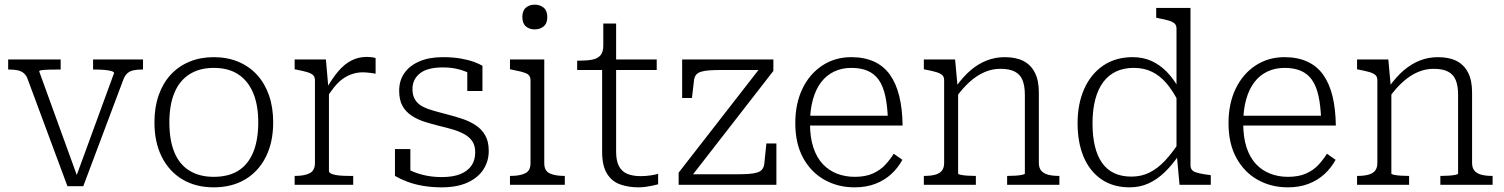

<svg xmlns="http://www.w3.org/2000/svg" viewBox="-20 -792 6448 823"><path d="M469 -479Q469 -484 457 -487.5Q445 -491 425.5 -492.5Q406 -494 384 -494H379V-537H593V-494H589Q567 -494 551.5 -490.5Q536 -487 525.5 -477.5Q515 -468 508 -449L337 6H269L100 -449Q94 -468 83 -477.5Q72 -487 56.5 -490.5Q41 -494 19 -494H15V-537H240V-494H235Q213 -494 193 -493.5Q173 -493 160.5 -491.5Q148 -490 148 -486L317 -20L304 -28Z M1151 -268Q1151 -182 1119.5 -119.5Q1088 -57 1031 -23Q974 11 896 11Q819 11 762 -23Q705 -57 673.5 -119.5Q642 -182 642 -268Q642 -332 660 -383.5Q678 -435 711.5 -471.5Q745 -508 792 -527.5Q839 -547 896 -547Q954 -547 1001 -527.5Q1048 -508 1081.5 -471.5Q1115 -435 1133 -383.5Q1151 -332 1151 -268ZM706 -268Q706 -191 727.5 -139Q749 -87 792 -60.5Q835 -34 896 -34Q959 -34 1001 -60Q1043 -86 1065 -138.5Q1087 -191 1087 -268Q1087 -342 1065 -394Q1043 -446 1001 -473.5Q959 -501 896 -501Q835 -501 792 -473.5Q749 -446 727.5 -394Q706 -342 706 -268Z M1590 -543V-476Q1582 -478 1572.5 -479Q1563 -480 1554 -481Q1545 -482 1537 -482Q1511 -482 1489 -474.5Q1467 -467 1448.5 -453.5Q1430 -440 1413 -419Q1396 -398 1379 -371L1378 -410Q1404 -456 1430 -486.5Q1456 -517 1486 -532.5Q1516 -548 1551 -548Q1563 -548 1574.5 -546.5Q1586 -545 1590 -543ZM1243 0V-38H1246Q1285 -38 1307.5 -49.5Q1330 -61 1330 -94V-448Q1330 -463 1321.5 -470.5Q1313 -478 1296 -483Q1279 -488 1253 -493L1243 -495V-537H1377L1388 -411L1390 -413V-60Q1390 -51 1403.5 -46Q1417 -41 1436.5 -39.5Q1456 -38 1474 -38H1494V0Z M2017 -139Q2017 -168 2004.5 -186.5Q1992 -205 1970 -217Q1948 -229 1921 -237Q1894 -245 1864 -252Q1832 -260 1801.5 -269.5Q1771 -279 1745.5 -295.5Q1720 -312 1705.5 -337.5Q1691 -363 1691 -403Q1691 -447 1713.5 -479Q1736 -511 1778 -529Q1820 -547 1878 -547Q1922 -547 1955.5 -541Q1989 -535 2012 -526.5Q2035 -518 2048 -510V-402H1983V-498Q1989 -496 1994 -493.5Q1999 -491 2002.5 -486.5Q2006 -482 2008.5 -476.5Q2011 -471 2012 -463Q1998 -476 1978 -484.5Q1958 -493 1933 -498Q1908 -503 1878 -503Q1812 -503 1780 -477.5Q1748 -452 1748 -410Q1748 -382 1760 -363.5Q1772 -345 1793 -334.5Q1814 -324 1841.5 -316.5Q1869 -309 1899 -301Q1931 -293 1962 -282.5Q1993 -272 2018.5 -255.5Q2044 -239 2059.5 -212.5Q2075 -186 2075 -145Q2075 -101 2052 -65.5Q2029 -30 1984 -9.5Q1939 11 1874 11Q1830 11 1792.5 4.5Q1755 -2 1725 -13.5Q1695 -25 1673 -38V-153H1739V-27Q1729 -33 1723 -39.5Q1717 -46 1714 -52.5Q1711 -59 1710.5 -66Q1710 -73 1711 -79Q1729 -65 1753.5 -55Q1778 -45 1808.5 -39Q1839 -33 1874 -33Q1921 -33 1952.5 -45.5Q1984 -58 2000.5 -81.5Q2017 -105 2017 -139Z M2272 -666Q2249 -666 2234 -679Q2219 -692 2219 -719Q2219 -746 2234 -759Q2249 -772 2272 -772Q2295 -772 2310.5 -759Q2326 -746 2326 -719Q2326 -692 2310.5 -679Q2295 -666 2272 -666ZM2313 -537V-92Q2313 -60 2336 -49Q2359 -38 2398 -38H2401V0H2166V-38H2169Q2208 -38 2231 -49Q2254 -60 2254 -92V-448Q2254 -470 2234.5 -478Q2215 -486 2176 -493L2166 -495V-537Z M2454 -492V-532H2465Q2497 -532 2519.5 -536.5Q2542 -541 2554 -555Q2566 -569 2566 -597L2604 -537H2795V-492ZM2621 -142Q2621 -102 2633.5 -79Q2646 -56 2669.5 -46.5Q2693 -37 2726 -37Q2750 -37 2771 -40.5Q2792 -44 2801 -47V-2Q2790 1 2776 4Q2762 7 2746.5 9Q2731 11 2715 11Q2674 11 2638.5 -1.5Q2603 -14 2582 -47.5Q2561 -81 2561 -141V-522L2566 -530V-691H2621Z M2940 -31 2925 -45H3137Q3167 -45 3189 -46.5Q3211 -48 3225.5 -52.5Q3240 -57 3247 -66Q3254 -75 3256 -89L3265 -177H3308V0H2889V-52L3239 -502L3255 -492H3074Q3043 -492 3021 -490.5Q2999 -489 2985 -484.5Q2971 -480 2964 -471.5Q2957 -463 2955 -449L2946 -372H2904V-537H3295V-488Z M3452 -263Q3452 -203 3466.5 -159.5Q3481 -116 3507 -88.5Q3533 -61 3568 -47.5Q3603 -34 3644 -34Q3690 -34 3722 -48.5Q3754 -63 3775 -86Q3796 -109 3811 -133L3848 -107Q3829 -72 3800 -45.5Q3771 -19 3732 -4Q3693 11 3643 11Q3572 11 3514.5 -21Q3457 -53 3423 -114.5Q3389 -176 3389 -264Q3389 -348 3419.5 -411.5Q3450 -475 3504.5 -511Q3559 -547 3629 -547Q3685 -547 3726.5 -528Q3768 -509 3794.5 -472Q3821 -435 3834.5 -380.5Q3848 -326 3849 -254H3433V-296H3805L3786 -279Q3784 -339 3774.5 -381.5Q3765 -424 3746.5 -450Q3728 -476 3699 -488.5Q3670 -501 3629 -501Q3589 -501 3556 -485.5Q3523 -470 3500 -440Q3477 -410 3464.5 -365.5Q3452 -321 3452 -263Z M3940 0V-38H3943Q3969 -38 3988 -43Q4007 -48 4017 -60Q4027 -72 4027 -94V-448Q4027 -463 4018.5 -470.5Q4010 -478 3993 -483Q3976 -488 3950 -493L3940 -495V-537H4074L4085 -417L4087 -413V-48Q4087 -45 4099 -42.5Q4111 -40 4128 -39Q4145 -38 4159 -38H4163V0ZM4521 0H4297V-38H4301Q4315 -38 4332 -39Q4349 -40 4361 -42.5Q4373 -45 4373 -48V-386Q4373 -424 4363 -448.5Q4353 -473 4330 -485Q4307 -497 4268 -497Q4233 -497 4200.5 -483Q4168 -469 4138 -442.5Q4108 -416 4079 -376L4076 -418Q4106 -461 4139 -489.5Q4172 -518 4209 -532.5Q4246 -547 4286 -547Q4335 -547 4367 -530.5Q4399 -514 4416 -480.5Q4433 -447 4433 -396V-94Q4433 -72 4443.5 -60Q4454 -48 4473 -43Q4492 -38 4518 -38H4521Z M5083 -83Q5083 -61 5105.5 -53.5Q5128 -46 5165 -42L5170 -41V0H5036L5024 -130L5023 -133V-669Q5023 -684 5014.5 -691.5Q5006 -699 4989 -704Q4972 -709 4945 -714L4936 -716V-758H5083ZM4835 -547Q4879 -547 4915 -531Q4951 -515 4981 -484.5Q5011 -454 5035 -410L5031 -356Q5008 -402 4980.5 -434.5Q4953 -467 4918.5 -484Q4884 -501 4840 -501Q4797 -501 4764 -485.5Q4731 -470 4708.5 -439.5Q4686 -409 4674.5 -364.5Q4663 -320 4663 -264Q4663 -209 4673 -166.5Q4683 -124 4703.5 -94.5Q4724 -65 4755.5 -50Q4787 -35 4830 -35Q4872 -35 4906.5 -52Q4941 -69 4971.5 -101Q5002 -133 5031 -177L5034 -128Q5004 -84 4971.5 -53Q4939 -22 4902.5 -5.5Q4866 11 4822 11Q4751 11 4701 -23.5Q4651 -58 4625 -119.5Q4599 -181 4599 -264Q4599 -347 4627.5 -411Q4656 -475 4709 -511Q4762 -547 4835 -547Z M5309 -263Q5309 -203 5323.5 -159.5Q5338 -116 5364 -88.5Q5390 -61 5425 -47.5Q5460 -34 5501 -34Q5547 -34 5579 -48.5Q5611 -63 5632 -86Q5653 -109 5668 -133L5705 -107Q5686 -72 5657 -45.5Q5628 -19 5589 -4Q5550 11 5500 11Q5429 11 5371.5 -21Q5314 -53 5280 -114.5Q5246 -176 5246 -264Q5246 -348 5276.5 -411.5Q5307 -475 5361.5 -511Q5416 -547 5486 -547Q5542 -547 5583.5 -528Q5625 -509 5651.5 -472Q5678 -435 5691.5 -380.5Q5705 -326 5706 -254H5290V-296H5662L5643 -279Q5641 -339 5631.5 -381.5Q5622 -424 5603.5 -450Q5585 -476 5556 -488.5Q5527 -501 5486 -501Q5446 -501 5413 -485.5Q5380 -470 5357 -440Q5334 -410 5321.5 -365.5Q5309 -321 5309 -263Z M5797 0V-38H5800Q5826 -38 5845 -43Q5864 -48 5874 -60Q5884 -72 5884 -94V-448Q5884 -463 5875.5 -470.5Q5867 -478 5850 -483Q5833 -488 5807 -493L5797 -495V-537H5931L5942 -417L5944 -413V-48Q5944 -45 5956 -42.5Q5968 -40 5985 -39Q6002 -38 6016 -38H6020V0ZM6378 0H6154V-38H6158Q6172 -38 6189 -39Q6206 -40 6218 -42.5Q6230 -45 6230 -48V-386Q6230 -424 6220 -448.5Q6210 -473 6187 -485Q6164 -497 6125 -497Q6090 -497 6057.5 -483Q6025 -469 5995 -442.5Q5965 -416 5936 -376L5933 -418Q5963 -461 5996 -489.5Q6029 -518 6066 -532.5Q6103 -547 6143 -547Q6192 -547 6224 -530.5Q6256 -514 6273 -480.5Q6290 -447 6290 -396V-94Q6290 -72 6300.5 -60Q6311 -48 6330 -43Q6349 -38 6375 -38H6378Z"/></svg>

Font: Roboto Serif ExtraLight
Style: Regular
Weight: 250
Version: Version 1.007